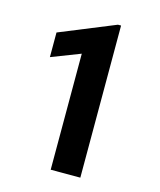

<svg xmlns="http://www.w3.org/2000/svg" viewBox="-108 -790 722 868"><g transform="rotate(15 253.0 -356.0)"><path d="M350.6 0H211.9V-543L76.7 -490.7V-606L335.9 -711.9H350.6Z"/></g></svg>

Font: RobotoCondensed-Bold
Style: Bold
Weight: 700
Designer: Google
Version: Version 2.001240; 2014